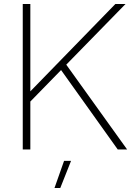

<svg xmlns="http://www.w3.org/2000/svg" viewBox="-20 -749 687 962"><path d="M570 0 286 -398 123 -231V-282L558 -729H609L312 -425L617 0ZM94 0V-729H132V0ZM253 193 301 57H336L282 193Z"/></svg>

Font: Mona Sans ExtraLight
Style: Regular
Weight: 200
Designer: Deni Anggara
Foundry: GitHub
Version: Version 2.000